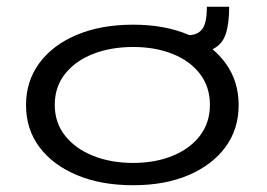

<svg xmlns="http://www.w3.org/2000/svg" viewBox="-20 -540 790 568"><path d="M374 8Q279 8 207.5 -22Q136 -52 96.5 -105Q57 -158 57 -229Q57 -300 96.5 -353.5Q136 -407 207.5 -437Q279 -467 374 -467Q468 -467 538 -437Q608 -407 647 -353.5Q686 -300 686 -229Q686 -158 647 -105Q608 -52 538 -22Q468 8 374 8ZM374 -58Q439 -58 490.5 -79Q542 -100 571.5 -138.5Q601 -177 601 -230Q601 -283 571.5 -321.5Q542 -360 490.5 -380.5Q439 -401 374 -401Q308 -401 255.5 -380.5Q203 -360 172.5 -321.5Q142 -283 142 -230Q142 -177 172.5 -138.5Q203 -100 255.5 -79Q308 -58 374 -58ZM658 -520Q658 -472 648.5 -441.5Q639 -411 613 -396.5Q587 -382 537 -382V-436Q564 -436 578 -453.5Q592 -471 592 -520Z"/></svg>

Font: Inconsolata ExtraExpanded Thin
Style: Regular
Weight: 100
Width: 8
Monospace: yes
Designer: Raph Levien, Cyreal, Brenton Simpson
Foundry: Raph Levien, Cyreal, Google
Version: Version 3.100; ttfautohint (v1.8.4.7-5d5b)